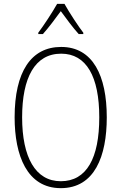

<svg xmlns="http://www.w3.org/2000/svg" viewBox="-20 -968 631 998"><path d="M315 -948H277C253 -905 207 -835 179 -798V-791H203C232 -823 269 -873 296 -910C324 -872 359 -824 389 -791H413V-798C390 -827 340 -903 315 -948ZM535 -358C535 -574 463 -724 298 -724C141 -724 56 -594 56 -358C56 -161 120 10 296 10C472 10 535 -156 535 -358ZM95 -358C95 -564 161 -689 298 -689C429 -689 496 -570 496 -358C496 -147 431 -26 296 -26C164 -26 95 -151 95 -358Z"/></svg>

Font: Noto Sans Gujarati Condensed ExtraLight
Style: Regular
Weight: 200
Width: 3
Designer: Jelle Bosma - Monotype Design Team, Universal Thirst
Foundry: Monotype Imaging Inc.
Version: Version 2.106